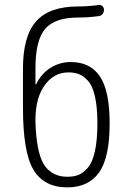

<svg xmlns="http://www.w3.org/2000/svg" viewBox="-20 -767 540 796"><path d="M263.7 -466.8Q199.2 -466.8 160.2 -406.2Q121.1 -345.7 127.9 -236.3Q134.8 -120.1 167.5 -77.1Q200.2 -34.2 258.8 -34.2Q286.1 -34.2 305.7 -42Q325.2 -49.8 344.2 -71.8Q363.3 -93.8 373.5 -140.1Q383.8 -186.5 383.8 -255.9Q383.8 -323.2 373.5 -367.7Q363.3 -412.1 344.2 -432.6Q325.2 -453.1 306.6 -460Q288.1 -466.8 263.7 -466.8ZM258.8 9.8Q163.1 9.8 119.1 -62.5Q75.2 -134.8 75.2 -320.3V-482.4Q75.2 -617.2 129.9 -678.7Q184.6 -740.2 303.7 -740.2Q345.7 -740.2 387.7 -746.1Q396.5 -748 403.8 -742.2Q411.1 -736.3 411.1 -726.6Q411.1 -716.8 405.3 -709Q399.4 -701.2 388.7 -700.2Q347.7 -694.3 303.7 -694.3Q207 -694.3 167 -647Q127 -599.6 127 -484.4V-418Q127 -417 127.9 -417Q129.9 -417 129.9 -418Q151.4 -461.9 189.5 -485.8Q227.5 -509.8 273.4 -509.8Q354.5 -509.8 394.5 -449.7Q434.6 -389.6 434.6 -255.9Q434.6 -113.3 390.6 -51.8Q346.7 9.8 258.8 9.8Z"/></svg>

Font: Rounded-X Mgen+ 2m light
Style: Regular
Weight: 200
Designer: [Source Han Sans]
Ryoko NISHIZUKA  (kana & ideographs); Paul D. Hunt (Latin, Greek & Cyrillic); Wenlong ZHANG  (bopomofo
Version: Version 1.059.20150602